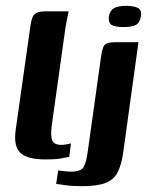

<svg xmlns="http://www.w3.org/2000/svg" viewBox="-20 -544 515 660"><path d="M136 4Q74 4 50 -18.5Q26 -41 34 -98L85 -458Q88 -477 93 -487Q98 -497 108.5 -501Q119 -505 138 -505H216Q215 -502 212 -486Q209 -470 205 -449L158 -113Q153 -77 159.5 -61.5Q166 -46 191 -46Q199 -46 210 -48Q221 -50 224 -51L218 -5Q211 -4 193 0Q175 4 136 4ZM261 96Q229 96 204.5 92.5Q180 89 173 88L180 42Q185 43 200.5 44.5Q216 46 225 46Q258 46 267.5 30Q277 14 282 -26L328 -354Q331 -372 335 -382Q339 -392 349 -395.5Q359 -399 379 -399H456L403 -16Q397 24 384 49Q371 74 342.5 85Q314 96 261 96ZM404 -451Q375 -451 363.5 -458.5Q352 -466 354 -487Q358 -508 372 -516Q386 -524 416 -524Q444 -523 456 -515.5Q468 -508 464 -487Q461 -466 447.5 -458.5Q434 -451 404 -451Z"/></svg>

Font: Genos SemiBold
Style: Italic
Weight: 600
Italic angle: -8°
Version: Version 1.010